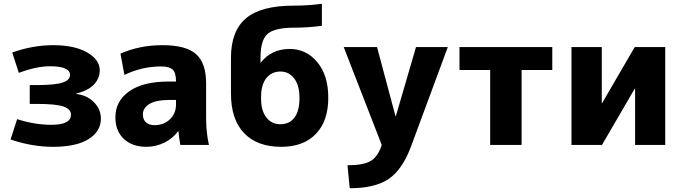

<svg xmlns="http://www.w3.org/2000/svg" viewBox="-20 -770 3620 1020"><path d="M385 -273V-271Q443 -264 479.5 -226.5Q516 -189 516 -140Q516 -72 450.5 -31Q385 10 262 10Q150 10 36 -29L71 -137Q165 -107 253 -107Q357 -107 357 -161Q357 -190 317.5 -204Q278 -218 175 -218H138V-318H175Q274 -318 313 -331.5Q352 -345 352 -372Q352 -418 245 -418Q175 -418 80 -383L45 -491Q154 -530 262 -530Q377 -530 443.5 -491Q510 -452 510 -397Q510 -353 478.5 -320.5Q447 -288 385 -273Z M843 -530Q968 -530 1021.5 -482.5Q1075 -435 1075 -327V-140Q1075 -68 1090 0H938Q930 -45 928 -73H926Q899 -35 853.5 -12.5Q808 10 758 10Q683 10 638 -32Q593 -74 593 -147Q593 -233 666.5 -285Q740 -337 878 -337H915V-339Q915 -383 897.5 -400Q880 -417 836 -417Q734 -417 641 -372L620 -485Q721 -530 843 -530ZM739 -162Q739 -135 755.5 -120Q772 -105 800 -105Q850 -105 882.5 -136Q915 -167 915 -215V-239H878Q810 -239 774.5 -218Q739 -197 739 -162Z M1474 10Q1346 10 1276.5 -63Q1207 -136 1207 -273V-463Q1207 -605 1286.5 -672.5Q1366 -740 1539 -740Q1619 -740 1690 -750V-633Q1617 -623 1545 -623Q1439 -623 1401.5 -590Q1364 -557 1364 -465V-437H1365Q1422 -510 1519 -510Q1607 -510 1665.5 -440Q1724 -370 1724 -250Q1724 -127 1658 -58.5Q1592 10 1474 10ZM1571 -250Q1571 -316 1543 -353Q1515 -390 1470 -390Q1423 -390 1395 -355Q1367 -320 1367 -255V-245Q1367 -182 1395 -146Q1423 -110 1469 -110Q1518 -110 1544.5 -145.5Q1571 -181 1571 -250Z M1838 230 1826 108Q1911 108 1949.5 85Q1988 62 2008 0L1806 -520H1983L2081 -153H2083L2190 -520H2359L2164 7Q2118 131 2045 180.5Q1972 230 1838 230Z M2914 -398H2751V0H2584V-398H2421V-520H2914Z M3177 -520V-221H3178L3352 -520H3514V0H3354V-299H3352L3178 0H3016V-520Z"/></svg>

Font: M PLUS 1p ExtraBold
Style: Regular
Weight: 800
Version: Version 1.062